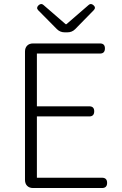

<svg xmlns="http://www.w3.org/2000/svg" viewBox="-20 -948 613 968"><path d="M147 0Q128 0 117 -11Q106 -22 106 -41V-688Q106 -707 117 -718Q128 -729 147 -729H484Q509 -729 509 -704Q509 -678 484 -678H166V-412H430Q455 -412 455 -387Q455 -361 430 -361H166V-52H494Q520 -52 520 -26Q520 0 494 0H313ZM306 -785Q283 -785 267 -801L172 -897Q161 -909 175 -922Q188 -933 199 -923L311 -826H315L427 -923Q438 -933 451 -922Q465 -910 453 -897L404 -847L359 -801Q343 -785 320 -785Z"/></svg>

Font: GenSenRounded TW L
Style: Regular
Weight: 300
Version: Version 1.501;PS 1;hotconv 16.6.51;makeotf.lib2.5.65220